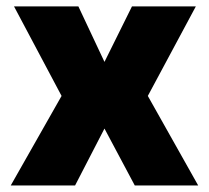

<svg xmlns="http://www.w3.org/2000/svg" viewBox="-20 -565 637 585"><path d="M12.8 0 167.6 -272.7 22.7 -545.5H218.8L298.3 -376.4L382.1 -545.5H576.7L430.4 -272.7L583.8 0H390.6L298.3 -173.3L208.8 0Z"/></svg>

Font: Inter P Black
Style: Regular
Weight: 900
Designer: Rasmus Andersson
Foundry: rsms
Version: Version 3.018;git-588b23468